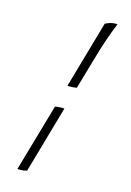

<svg xmlns="http://www.w3.org/2000/svg" viewBox="-185 -864 771 1128"><g transform="rotate(20 201.0 -300.0)"><path d="M190 -360 271 -777Q281 -785 300.5 -792.5Q320 -800 343 -800Q327 -750 312.5 -692Q298 -634 283 -556L246 -368Q232 -364 217.5 -362Q203 -360 190 -360ZM81 200 163 -220Q177 -224 191.5 -226Q206 -228 219 -228L138 190Q130 193 115 196.5Q100 200 81 200Z"/></g></svg>

Font: Texturina 12pt ExtraLight
Style: Italic
Weight: 250
Italic angle: -11°
Designer: Guillermo Torres Carreño
Foundry: Omnibus-Type
Version: Version 1.002